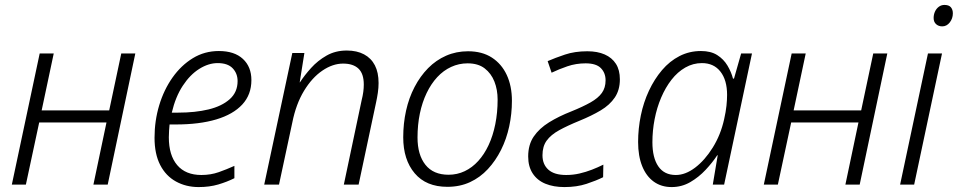

<svg xmlns="http://www.w3.org/2000/svg" viewBox="-20 -749 3886 779"><path d="M28 0 141 -532H198L149 -301H423L472 -532H529L417 0H359L412 -252H139L85 0Z M786 10Q735 10 694 -12.5Q653 -35 630 -79.5Q607 -124 607 -190Q607 -259 626 -322Q645 -385 680 -434.5Q715 -484 762.5 -513Q810 -542 868 -542Q931 -542 965.5 -510Q1000 -478 1000 -424Q1000 -365 963 -325Q926 -285 857.5 -264.5Q789 -244 693 -244H668Q667 -233 666 -219.5Q665 -206 665 -192Q665 -119 699 -79Q733 -39 797 -39Q835 -39 867.5 -50.5Q900 -62 931 -76V-26Q901 -11 865.5 -0.5Q830 10 786 10ZM703 -292Q772 -292 826 -305Q880 -318 912 -346.5Q944 -375 944 -420Q944 -451 924 -472Q904 -493 863 -493Q826 -493 788.5 -469.5Q751 -446 721.5 -401Q692 -356 677 -292Z M1052 0 1166 -534H1215L1196 -415H1197Q1215 -443 1242 -473Q1269 -503 1305 -523.5Q1341 -544 1387 -544Q1428 -544 1457 -528.5Q1486 -513 1501 -484Q1516 -455 1516 -412Q1516 -393 1513 -372.5Q1510 -352 1506 -334L1435 0H1375L1447 -341Q1452 -361 1454 -376.5Q1456 -392 1456 -406Q1456 -450 1434.5 -470.5Q1413 -491 1372 -491Q1330 -491 1288 -462.5Q1246 -434 1213.5 -380.5Q1181 -327 1166 -252L1112 0Z M1795 9Q1709 9 1662.5 -46Q1616 -101 1616 -192Q1616 -248 1627.5 -300Q1639 -352 1662 -396Q1685 -440 1717 -472.5Q1749 -505 1790 -523Q1831 -541 1879 -541Q1936 -541 1975.5 -515.5Q2015 -490 2036 -445Q2057 -400 2057 -340Q2057 -287 2046 -236Q2035 -185 2013 -141Q1991 -97 1959.5 -63Q1928 -29 1887 -10Q1846 9 1795 9ZM1800 -40Q1835 -40 1865.5 -54.5Q1896 -69 1920.5 -96Q1945 -123 1962.5 -160.5Q1980 -198 1989.5 -245Q1999 -292 1999 -345Q1999 -385 1986 -418Q1973 -451 1946.5 -471.5Q1920 -492 1877 -492Q1842 -492 1810.5 -477.5Q1779 -463 1754 -436Q1729 -409 1711 -371.5Q1693 -334 1683.5 -288.5Q1674 -243 1674 -191Q1674 -121 1706 -80.5Q1738 -40 1800 -40Z M2270 10Q2226 10 2193 -3.5Q2160 -17 2141.5 -45Q2123 -73 2123 -114Q2123 -162 2145.5 -195Q2168 -228 2207.5 -252.5Q2247 -277 2298 -297Q2345 -316 2376 -333.5Q2407 -351 2422 -372Q2437 -393 2437 -423Q2437 -453 2418 -472.5Q2399 -492 2356 -492Q2317 -492 2282 -480Q2247 -468 2218 -454L2202 -501Q2232 -514 2272 -527.5Q2312 -541 2363 -541Q2404 -541 2433.5 -528Q2463 -515 2479 -490Q2495 -465 2495 -427Q2495 -384 2474.5 -353.5Q2454 -323 2417 -301Q2380 -279 2331 -259Q2282 -239 2248.5 -220.5Q2215 -202 2198 -178.5Q2181 -155 2181 -119Q2181 -82 2205 -60.5Q2229 -39 2277 -39Q2305 -39 2331 -45Q2357 -51 2381.5 -60.5Q2406 -70 2428 -81L2427 -30Q2399 -16 2359.5 -3Q2320 10 2270 10Z M2705 10Q2663 10 2632.5 -12Q2602 -34 2585.5 -75Q2569 -116 2569 -173Q2569 -227 2580 -280.5Q2591 -334 2613 -381Q2635 -428 2666 -464.5Q2697 -501 2737 -521.5Q2777 -542 2824 -542Q2864 -542 2890 -525.5Q2916 -509 2931.5 -483Q2947 -457 2954 -430H2958L2987 -532H3031L2918 0H2872L2892 -119H2890Q2871 -90 2843 -60Q2815 -30 2780.5 -10Q2746 10 2705 10ZM2722 -39Q2761 -39 2800.5 -69Q2840 -99 2872 -150.5Q2904 -202 2918 -265Q2925 -296 2927.5 -320Q2930 -344 2930 -364Q2930 -424 2903 -458.5Q2876 -493 2828 -493Q2792 -493 2760.5 -475Q2729 -457 2704.5 -425.5Q2680 -394 2662.5 -353Q2645 -312 2636 -265.5Q2627 -219 2627 -172Q2627 -109 2651 -74Q2675 -39 2722 -39Z M3079 0 3192 -532H3249L3200 -301H3474L3523 -532H3580L3468 0H3410L3463 -252H3190L3136 0Z M3632 0 3745 -532H3802L3689 0ZM3803 -642Q3788 -642 3778 -651Q3768 -660 3768 -676Q3768 -690 3773.5 -702Q3779 -714 3789 -721.5Q3799 -729 3812 -729Q3830 -729 3838 -719.5Q3846 -710 3846 -695Q3846 -674 3833.5 -658Q3821 -642 3803 -642Z"/></svg>

Font: Noto Sans Display Light
Style: Italic
Weight: 300
Italic angle: -12°
Designer: Monotype Design Team
Foundry: Monotype Imaging Inc.
Version: Version 2.003